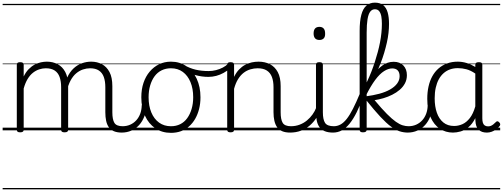

<svg xmlns="http://www.w3.org/2000/svg" viewBox="-20 -985 3800 1451"><path d="M902 17Q865 17 840.5 6.5Q816 -4 802 -24Q788 -44 782 -72.5Q776 -101 776 -137V-326Q776 -371 764.5 -403Q753 -435 727.5 -452Q702 -469 661 -469Q634 -469 607 -460Q580 -451 556 -431Q532 -411 513.5 -377Q495 -343 484 -292H460Q467 -354 487 -397.5Q507 -441 536 -468Q565 -495 599.5 -507Q634 -519 669 -519Q714 -519 750 -500Q786 -481 807.5 -440.5Q829 -400 829 -334V-137Q829 -82 844.5 -56.5Q860 -31 908 -31Q917 -31 921.5 -23.5Q926 -16 925.5 -7Q925 2 919 9.5Q913 17 902 17ZM132 15Q119 15 113 10.5Q107 6 107 -4V-496Q107 -506 113 -510.5Q119 -515 132 -515Q146 -515 152.5 -510.5Q159 -506 159 -496V-407Q175 -440 196.5 -462Q218 -484 241.5 -496.5Q265 -509 289 -514Q313 -519 334 -519Q379 -519 415.5 -500Q452 -481 473.5 -440.5Q495 -400 495 -334V-4Q495 6 488.5 10.5Q482 15 468 15Q454 15 448 10.5Q442 6 442 -4V-326Q442 -371 430.5 -403Q419 -435 393.5 -452Q368 -469 326 -469Q302 -469 277 -461Q252 -453 229.5 -435.5Q207 -418 189 -388.5Q171 -359 159 -316V-4Q159 6 152.5 10.5Q146 15 132 15ZM0 436H964V446H0ZM0 -20H964V0H0ZM0 -505H964V-500H0ZM0 -956H964V-946H0Z M899 17Q888 17 882.5 9.5Q877 2 877.5 -7Q878 -16 885 -23.5Q892 -31 905 -31Q938 -31 964.5 -43Q991 -55 1010 -76Q1029 -97 1039.5 -125Q1050 -153 1051 -186Q1052 -198 1061 -201.5Q1070 -205 1078.5 -201.5Q1087 -198 1086 -186Q1085 -142 1070.5 -104.5Q1056 -67 1031.5 -40Q1007 -13 973 2Q939 17 899 17ZM964 436V446ZM964 -20V0ZM964 -505V-500ZM964 -956V-946Z M1272 19Q1204 19 1153.5 -15.5Q1103 -50 1075.5 -110.5Q1048 -171 1048 -250Q1048 -310 1064.5 -359Q1081 -408 1111.5 -444Q1142 -480 1182.5 -499.5Q1223 -519 1272 -519Q1338 -519 1388 -485Q1438 -451 1466.5 -390Q1495 -329 1495 -250Q1495 -202 1484.5 -161Q1474 -120 1455 -87Q1436 -54 1409 -30Q1382 -6 1347.5 6.5Q1313 19 1272 19ZM1272 -31Q1311 -31 1342 -46.5Q1373 -62 1394.5 -91.5Q1416 -121 1428 -161.5Q1440 -202 1440 -250Q1440 -315 1419.5 -364.5Q1399 -414 1361.5 -441.5Q1324 -469 1272 -469Q1233 -469 1201.5 -453.5Q1170 -438 1148.5 -409Q1127 -380 1115 -339.5Q1103 -299 1103 -250Q1103 -185 1123.5 -135.5Q1144 -86 1182 -58.5Q1220 -31 1272 -31ZM964 436H1565V446H964ZM964 -20H1565V0H964ZM964 -505H1565V-500H964ZM964 -956H1565V-946H964Z M1555 -404Q1506 -404 1458.5 -417Q1411 -430 1355 -460Q1346 -464 1345 -471.5Q1344 -479 1347 -485.5Q1350 -492 1356 -495Q1362 -498 1370 -494Q1414 -469 1458.5 -458.5Q1503 -448 1557 -448Q1585 -448 1612.5 -455Q1640 -462 1664 -474.5Q1688 -487 1704 -504Q1709 -511 1715.5 -509.5Q1722 -508 1726.5 -502Q1731 -496 1731 -487.5Q1731 -479 1724 -472Q1697 -449 1669.5 -434Q1642 -419 1613.5 -411.5Q1585 -404 1555 -404ZM1565 436V446ZM1565 -20V0ZM1565 -505V-500ZM1565 -956V-946Z M2174 17Q2137 17 2112.5 6.5Q2088 -4 2074 -24Q2060 -44 2053.5 -72.5Q2047 -101 2047 -137V-326Q2047 -371 2035 -403Q2023 -435 1996.5 -452Q1970 -469 1927 -469Q1900 -469 1872.5 -461Q1845 -453 1821.5 -435Q1798 -417 1779.5 -387.5Q1761 -358 1749 -314V-4Q1749 6 1742.5 10.5Q1736 15 1722 15Q1709 15 1703 10.5Q1697 6 1697 -4V-496Q1697 -506 1703 -510.5Q1709 -515 1722 -515Q1736 -515 1742.5 -510.5Q1749 -506 1749 -496V-404Q1765 -437 1786.5 -459.5Q1808 -482 1832.5 -495Q1857 -508 1882.5 -513.5Q1908 -519 1934 -519Q1982 -519 2019.5 -500Q2057 -481 2079 -440.5Q2101 -400 2101 -334V-137Q2101 -82 2116.5 -56.5Q2132 -31 2180 -31Q2189 -31 2194 -23.5Q2199 -16 2198.5 -7Q2198 2 2192 9.5Q2186 17 2174 17ZM1565 436H2236V446H1565ZM1565 -20H2236V0H1565ZM1565 -505H2236V-500H1565ZM1565 -956H2236V-946H1565Z M2171 17Q2160 17 2154.5 9.5Q2149 2 2149.5 -7Q2150 -16 2157 -23.5Q2164 -31 2177 -31Q2214 -31 2245 -43Q2276 -55 2300 -75Q2324 -95 2342 -120Q2360 -145 2370 -172Q2374 -183 2383 -182.5Q2392 -182 2398 -174.5Q2404 -167 2401 -157Q2390 -124 2370 -93Q2350 -62 2321.5 -37Q2293 -12 2255 2.5Q2217 17 2171 17ZM2236 436V446ZM2236 -20V0ZM2236 -505V-500ZM2236 -956V-946Z M2498 17Q2460 17 2434.5 6.5Q2409 -4 2394.5 -24Q2380 -44 2374 -72.5Q2368 -101 2368 -137V-496Q2368 -506 2374 -510.5Q2380 -515 2393 -515Q2407 -515 2413.5 -510.5Q2420 -506 2420 -496V-137Q2420 -82 2436.5 -56.5Q2453 -31 2504 -31Q2513 -31 2517.5 -23.5Q2522 -16 2521.5 -7Q2521 2 2515.5 9.5Q2510 17 2498 17ZM2394 -683Q2372 -683 2361 -695.5Q2350 -708 2350 -732Q2350 -757 2361 -769.5Q2372 -782 2394 -782Q2415 -782 2426 -769.5Q2437 -757 2437 -732Q2438 -707 2426.5 -695Q2415 -683 2394 -683ZM2236 436H2561V446H2236ZM2236 -20H2561V0H2236ZM2236 -505H2561V-500H2236ZM2236 -956H2561V-946H2236Z M2496 17Q2484 17 2478.5 9.5Q2473 2 2474 -7Q2475 -16 2482.5 -23.5Q2490 -31 2502 -31Q2529 -31 2553 -44Q2577 -57 2600 -86Q2623 -115 2647.5 -163Q2672 -211 2701 -281Q2706 -293 2714 -293Q2722 -293 2728 -285.5Q2734 -278 2729 -266Q2703 -192 2676.5 -138.5Q2650 -85 2622 -50.5Q2594 -16 2563 0.5Q2532 17 2496 17ZM2561 436V446ZM2561 -20V0ZM2561 -505V-500ZM2561 -956V-946Z M2723 15Q2710 15 2704 10.5Q2698 6 2698 -4V-752Q2698 -825 2710.5 -872.5Q2723 -920 2749 -942.5Q2775 -965 2813 -965Q2853 -965 2876.5 -945.5Q2900 -926 2910 -890Q2920 -854 2920 -805Q2920 -772 2916 -736Q2912 -700 2903.5 -662.5Q2895 -625 2883.5 -586Q2872 -547 2856.5 -507.5Q2841 -468 2822.5 -428Q2804 -388 2782.5 -348Q2761 -308 2737 -269L2722 -304Q2739 -337 2755.5 -371.5Q2772 -406 2786.5 -443Q2801 -480 2813 -517.5Q2825 -555 2835 -592Q2845 -629 2852 -665.5Q2859 -702 2862.5 -737Q2866 -772 2866 -805Q2866 -835 2862 -859.5Q2858 -884 2846.5 -899.5Q2835 -915 2813 -915Q2792 -915 2778 -897Q2764 -879 2757.5 -839.5Q2751 -800 2751 -738V-4Q2751 6 2744 10.5Q2737 15 2723 15ZM3063 17Q3030 17 2999.5 7Q2969 -3 2934.5 -28.5Q2900 -54 2855.5 -101.5Q2811 -149 2751 -224H2745V-257Q2800 -264 2846.5 -276.5Q2893 -289 2927.5 -308.5Q2962 -328 2981 -353.5Q3000 -379 3000 -409Q3000 -438 2985.5 -453Q2971 -468 2944 -468Q2915 -468 2882.5 -447.5Q2850 -427 2816 -381.5Q2782 -336 2745 -262L2737 -315Q2765 -368 2797.5 -414.5Q2830 -461 2869 -489.5Q2908 -518 2955 -518Q3002 -518 3028.5 -490Q3055 -462 3055 -417Q3055 -383 3040.5 -355.5Q3026 -328 3001 -306.5Q2976 -285 2944 -269Q2912 -253 2878 -243Q2844 -233 2811 -228Q2865 -163 2904 -124Q2943 -85 2971.5 -65Q3000 -45 3023 -38Q3046 -31 3069 -31Q3080 -31 3085.5 -23.5Q3091 -16 3090 -7Q3089 2 3082.5 9.5Q3076 17 3063 17ZM2561 436H3125V446H2561ZM2561 -20H3125V0H2561ZM2561 -505H3125V-500H2561ZM2561 -956H3125V-946H2561Z M3060 17Q3049 17 3043.5 9.5Q3038 2 3038.5 -7Q3039 -16 3046 -23.5Q3053 -31 3066 -31Q3099 -31 3125.5 -43Q3152 -55 3171 -76Q3190 -97 3200.5 -125Q3211 -153 3212 -186Q3213 -198 3222 -201.5Q3231 -205 3239.5 -201.5Q3248 -198 3247 -186Q3246 -142 3231.5 -104.5Q3217 -67 3192.5 -40Q3168 -13 3134 2Q3100 17 3060 17ZM3125 436V446ZM3125 -20V0ZM3125 -505V-500ZM3125 -956V-946Z M3403 17Q3348 17 3304 -12Q3260 -41 3234.5 -98Q3209 -155 3209 -238Q3209 -288 3218.5 -331Q3228 -374 3247 -408.5Q3266 -443 3294 -467.5Q3322 -492 3358.5 -505.5Q3395 -519 3439 -519Q3473 -519 3506 -509Q3539 -499 3572 -479V-495Q3572 -506 3578.5 -510.5Q3585 -515 3599 -515Q3613 -515 3619 -510.5Q3625 -506 3625 -496V-91Q3625 -70 3629.5 -56.5Q3634 -43 3644 -36.5Q3654 -30 3669 -30Q3679 -30 3688.5 -33.5Q3698 -37 3707.5 -44.5Q3717 -52 3728 -63Q3733 -69 3739.5 -68.5Q3746 -68 3752 -61Q3759 -55 3760 -48Q3761 -41 3757 -34Q3746 -19 3730 -7.5Q3714 4 3696 10.5Q3678 17 3660 17Q3639 17 3623.5 11.5Q3608 6 3596.5 -5.5Q3585 -17 3579.5 -33.5Q3574 -50 3573 -72Q3573 -76 3572.5 -81.5Q3572 -87 3572 -92Q3549 -47 3520 -23.5Q3491 0 3460.5 8.5Q3430 17 3403 17ZM3265 -242Q3265 -180 3281.5 -133Q3298 -86 3330.5 -59.5Q3363 -33 3412 -33Q3444 -33 3474.5 -46.5Q3505 -60 3530.5 -92.5Q3556 -125 3572 -181V-429Q3537 -453 3505 -461.5Q3473 -470 3440 -470Q3408 -470 3381 -460.5Q3354 -451 3332.5 -432Q3311 -413 3296 -385.5Q3281 -358 3273 -322Q3265 -286 3265 -242ZM3125 436H3760V446H3125ZM3125 -20H3760V0H3125ZM3125 -505H3760V-500H3125ZM3125 -956H3760V-946H3125Z"/></svg>

Font: Playwrite HU Guides
Style: Regular
Weight: 400
Designer: Veronika Burian, José Scaglione
Foundry: TypeTogether
Version: Version 1.003